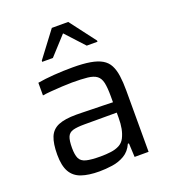

<svg xmlns="http://www.w3.org/2000/svg" viewBox="-136 -836 840 944"><g transform="rotate(-20 284.5 -363.5)"><path d="M222.9 8Q167 8 129.5 -4.9Q92 -17.8 73.6 -50.1Q55.2 -82.4 55.2 -140.2Q55.2 -197.8 68.8 -231.2Q82.3 -264.6 116.1 -279Q149.9 -293.3 210.6 -293.3Q221.5 -293.3 242.9 -292.8Q264.4 -292.3 292.3 -291.6Q320.2 -290.9 348.5 -290.4Q376.9 -289.9 401 -288.9V-320.7Q401 -365.9 395.3 -391.6Q389.6 -417.3 373 -429.8Q356.4 -442.2 325.5 -445.6Q294.5 -449 244.5 -449Q222.6 -449 192.7 -447.3Q162.7 -445.6 134.5 -443.4Q106.3 -441.1 89 -438.2V-504.4Q126.7 -511 174.6 -514.5Q222.5 -518 273.2 -518Q327.1 -518 364.3 -511.6Q401.5 -505.3 425.1 -491.4Q448.7 -477.5 460.7 -454.3Q472.7 -431.2 477.4 -398.2Q482.2 -365.1 482.2 -320.8V0H409L405.5 -72.1H399.9Q384.2 -36.6 354.6 -19.2Q325 -1.9 290.1 3Q255.1 8 222.9 8ZM253.4 -59.3Q281.9 -59.3 307 -62.6Q332.1 -65.8 351.3 -75.8Q370.5 -85.9 380.8 -105.7Q391.5 -127 396.2 -151.7Q401 -176.3 401 -208.9V-234.7H231.4Q192.3 -234.7 171.3 -228.6Q150.3 -222.5 142.6 -203.7Q134.8 -184.8 134.8 -146.7Q134.8 -110.5 143.8 -91.5Q152.8 -72.4 178.6 -65.9Q204.3 -59.3 253.4 -59.3ZM142 -594.6V-600.7L243.5 -735.3H329.2L431.3 -600.7V-594.6H375L286.1 -691.2L197.8 -594.6Z"/></g></svg>

Font: Saira Thin
Style: Regular
Weight: 100
Designer: Hector Gatti with collaboration of the Omnibus-Type team
Foundry: Omnibus-Type
Version: Version 1.101